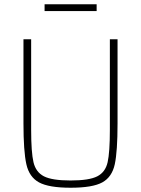

<svg xmlns="http://www.w3.org/2000/svg" viewBox="-20 -872 662 900"><path d="M90 -294V-688H126V-264Q126 -158 137 -111.5Q148 -65 186 -45.5Q224 -26 311 -26Q398 -26 436 -45.5Q474 -65 484.5 -111.5Q495 -158 495 -264V-688H531V-294Q531 -162 518 -102Q505 -42 459.5 -17Q414 8 311 8Q209 8 163 -17Q117 -42 103.5 -102.5Q90 -163 90 -294ZM189 -820V-852H433V-820Z"/></svg>

Font: Saira Semi Condensed Thin
Style: Regular
Weight: 100
Width: 4
Designer: Hector Gatti with collaboration of the Omnibus-Type team
Foundry: Omnibus-Type
Version: Version 1.001; ttfautohint (v1.8)